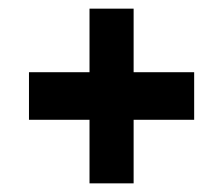

<svg xmlns="http://www.w3.org/2000/svg" viewBox="-20 -557 516 444"><path d="M47 -390V-280H187V-133H289V-280H429V-390H289V-537H187V-390Z"/></svg>

Font: LT Wave Alt Bold
Style: Regular
Weight: 700
Designer: Daniel Lyons
Version: Version 2.5 (Glyphs App)